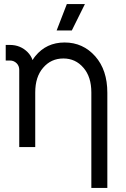

<svg xmlns="http://www.w3.org/2000/svg" viewBox="-20 -720 617 940"><path d="M505.5 200V-266Q505.5 -377.3 446.3 -444.3Q386.2 -512 296.3 -512Q207 -512 152.7 -445Q149.2 -440.5 145.7 -435.8Q142.2 -431 139.5 -425.8Q132 -447.7 115.2 -464.7Q79.7 -500 28.8 -500H8V-423.7H28.8Q47.8 -423.7 61.5 -410.2Q74.2 -397.3 74.2 -378.3V0H99.2H139.2H152.5V-267.3Q152.5 -344 191.2 -388.3Q229.8 -433.7 290.3 -433.7Q349.8 -433.7 388.5 -388.3Q427.2 -344 427.2 -267.3V200ZM257.2 -570.7H331.5L395.8 -700.2H307.3Z"/></svg>

Font: Unageo Variable
Style: Regular
Weight: 300
Designer: Richard Sepsi
Foundry: Richard Sepsi
Version: Version 2.200